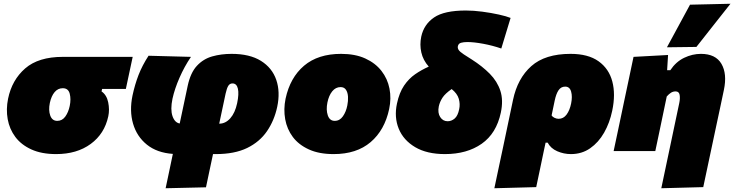

<svg xmlns="http://www.w3.org/2000/svg" viewBox="-20 -805 3912 1023"><path d="M279 16Q201.5 16 147.2 -8.8Q93 -33.5 61.8 -75.2Q30.5 -117 21 -170Q11.5 -223 23 -279Q43.5 -379 114.2 -440.5Q185 -502 314.5 -502H687L650.5 -331H524L521 -318Q548.5 -299 556.5 -259.8Q564.5 -220.5 557 -185.5Q537 -92 463.2 -38Q389.5 16 279 16ZM285 -161Q311.5 -161 328 -184Q344.5 -207 351.5 -240.5Q359 -276.5 351.5 -305.8Q344 -335 314.5 -335Q288.5 -335 271 -314.2Q253.5 -293.5 245.5 -256.5Q237.5 -217.5 247.8 -189.2Q258 -161 285 -161Z M862.5 198Q871.5 155 880.8 111.2Q890 67.5 901 15Q816.5 9 762.8 -34.2Q709 -77.5 689 -146Q669 -214.5 686 -296Q698.5 -354.5 718.2 -405.5Q738 -456.5 771.5 -508L997.5 -502Q962.5 -450.5 936.5 -391Q910.5 -331.5 899 -279Q887 -221.5 899 -186.5Q911 -151.5 937.5 -147L980 -347.5Q995 -417.5 1029 -454.2Q1063 -491 1110.8 -504.5Q1158.5 -518 1214 -518Q1310.5 -518 1370.2 -480.8Q1430 -443.5 1452 -379.5Q1474 -315.5 1457 -235.5Q1441.5 -163 1402.5 -106Q1363.5 -49 1296.8 -16.5Q1230 16 1130 16H1115Q1104.5 64.5 1095.8 106.2Q1087 148 1077.5 193ZM1182 -306 1148 -146Q1181.5 -146 1207 -174.8Q1232.5 -203.5 1243.5 -255Q1254 -305 1247.5 -332.8Q1241 -360.5 1218.5 -360.5Q1204.5 -360.5 1196.5 -348Q1188.5 -335.5 1182 -306Z M1757.5 16Q1680 16 1625.8 -8.8Q1571.5 -33.5 1540.2 -75.2Q1509 -117 1499.5 -170Q1490 -223 1501.5 -279Q1525.5 -391.5 1600 -454.8Q1674.5 -518 1797.5 -518Q1872.5 -518 1926.2 -493.5Q1980 -469 2012.5 -427.2Q2045 -385.5 2055.2 -333Q2065.5 -280.5 2053.5 -224Q2029.5 -111.5 1954.8 -47.8Q1880 16 1757.5 16ZM1763.5 -161Q1790 -161 1807 -185.2Q1824 -209.5 1830.5 -243Q1835.5 -267 1834.2 -289.5Q1833 -312 1823.5 -326.5Q1814 -341 1794.5 -341Q1768.5 -341 1750.2 -318.5Q1732 -296 1724.5 -259Q1716.5 -220 1726.5 -190.5Q1736.5 -161 1763.5 -161Z M2350.5 16Q2254.5 16 2192 -21Q2129.5 -58 2104.5 -119.2Q2079.5 -180.5 2095 -253Q2107.5 -311.5 2132.8 -348.8Q2158 -386 2192 -409.5Q2226 -433 2264.5 -450Q2234 -484.5 2224.8 -525.8Q2215.5 -567 2224.5 -610Q2238.5 -675 2292.8 -712Q2347 -749 2462 -749Q2503 -749 2550 -742.8Q2597 -736.5 2637.8 -727.5Q2678.5 -718.5 2700.5 -709.5L2651 -546.5Q2604.5 -562.5 2554.5 -571.8Q2504.5 -581 2470.5 -581Q2450 -581 2436.2 -577Q2422.5 -573 2419.5 -558.5Q2417.5 -549 2423.5 -539.2Q2429.5 -529.5 2451.5 -515L2494.5 -487.5Q2550 -452 2589.8 -411.8Q2629.5 -371.5 2646 -321.2Q2662.5 -271 2648.5 -205Q2625 -94 2546.5 -39Q2468 16 2350.5 16ZM2318 -238.5Q2311 -203.5 2325.5 -181.2Q2340 -159 2365 -159Q2385.5 -159 2402.5 -173.5Q2419.5 -188 2426.5 -223Q2432.5 -250.5 2424.5 -278.5Q2416.5 -306.5 2386.5 -330.5Q2352 -306.5 2337.8 -284.8Q2323.5 -263 2318 -238.5Z M2614 198Q2625 146 2636 94Q2647 42 2660.5 -21L2713.5 -273Q2737.5 -387.5 2811 -452.8Q2884.5 -518 3020 -518Q3114 -518 3169.2 -478.5Q3224.5 -439 3242.5 -370.8Q3260.5 -302.5 3242 -215Q3228.5 -150.5 3198.8 -98.2Q3169 -46 3124.5 -15Q3080 16 3022 16Q2984 16 2949 0.8Q2914 -14.5 2898 -45H2887L2879 -8Q2868 45 2858 92.5Q2848 140 2837 192ZM2956.5 -172Q2982 -172 2998.8 -194.5Q3015.5 -217 3023 -253.5Q3030.5 -290.5 3023 -317Q3015.5 -343.5 2991.5 -343.5Q2969 -343.5 2956 -324.2Q2943 -305 2935.5 -269L2919 -190Q2923.5 -182.5 2934.5 -177.2Q2945.5 -172 2956.5 -172Z M3503.5 198Q3515 143 3526.5 88.8Q3538 34.5 3550 -22.5Q3562.5 -81.5 3574.5 -139Q3586.5 -196.5 3599 -255Q3604.5 -280.5 3601.2 -299.2Q3598 -318 3579.5 -318Q3566 -318 3555 -311Q3544 -304 3532.5 -291L3513.5 -200Q3502.5 -147 3492.5 -99.5Q3482.5 -52 3471.5 0H3249.5Q3260.5 -52 3271 -101.2Q3281.5 -150.5 3294.5 -213L3305 -263Q3317.5 -322 3330 -381Q3342.5 -440 3355.5 -502L3539.5 -512L3534.5 -431H3551.5Q3581.5 -476 3625.2 -497Q3669 -518 3714.5 -518Q3793 -518 3824 -464.8Q3855 -411.5 3837 -326Q3827 -278 3817.8 -234.8Q3808.5 -191.5 3799 -147L3784 -76.5Q3767 3 3754 64.8Q3741 126.5 3727 192ZM3533.5 -553Q3564.5 -610 3595.2 -666.8Q3626 -723.5 3656.5 -780L3872 -785Q3825 -725 3779.2 -667.5Q3733.5 -610 3690.5 -555Z"/></svg>

Font: Commissioner Black
Style: Italic
Weight: 900
Italic angle: -12°
Designer: Kostas Bartsokas
Foundry: Kostas Bartsokas
Version: Version 1.000; ttfautohint (v1.8.3)